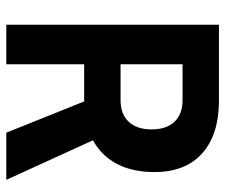

<svg xmlns="http://www.w3.org/2000/svg" viewBox="-74 -660 733 626"><g transform="rotate(90 293.0 -346.5)"><path d="M182.1 -253.9V-372.6H306.6Q351.6 -372.6 376.5 -399.2Q401.4 -425.8 401.4 -473.6Q401.4 -522 376.5 -548.3Q351.6 -574.7 306.6 -574.7H184.1L172.4 -693.4H306.6Q418.5 -693.4 479.5 -638.7Q540.5 -584 540.5 -483.4Q540.5 -374.5 479.5 -314.2Q418.5 -253.9 306.6 -253.9ZM60.1 0V-693.4H189V0ZM412.1 0 281.2 -326.2H417L565.9 0Z"/></g></svg>

Font: Cascadia Mono
Style: Regular
Weight: 400
Monospace: yes
Designer: Aaron Bell
Foundry: Saja Typeworks
Version: Version 2102.003